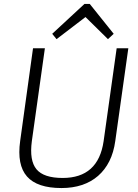

<svg xmlns="http://www.w3.org/2000/svg" viewBox="-20 -944 696 971"><path d="M291 7Q168 7 116.5 -51.5Q65 -110 82 -231L147 -700H207L141 -230Q128 -132 164.5 -88Q201 -44 297 -44Q477 -44 504 -230L570 -700H629L563 -231Q555 -173 533 -129Q511 -85 476 -54.5Q441 -24 394.5 -8.5Q348 7 291 7ZM244 -773 407 -924H434L555 -773L526 -746L401 -869H427L266 -746Z"/></svg>

Font: Pathway Extreme 28pt ExtraLight
Style: Italic
Weight: 250
Italic angle: -8°
Designer: Eduardo Rodriguez Tunni
Foundry: Eduardo Rodriguez Tunni
Version: Version 1.001;gftools[0.9.26]